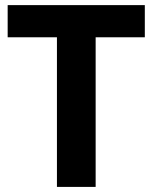

<svg xmlns="http://www.w3.org/2000/svg" viewBox="-20 -734 596 754"><path d="M203.6 0V-587.6H10.1V-713.9H548.7V-587.6H355.6V0Z"/></svg>

Font: Nokora
Style: Regular
Weight: 400
Designer: Danh Hong
Foundry: Danh Hong
Version: Version 9.000